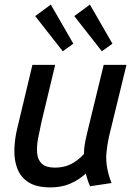

<svg xmlns="http://www.w3.org/2000/svg" viewBox="-20 -803 596 835"><path d="M200 12Q139 12 104.5 -10Q70 -32 55.5 -69.5Q41 -107 42.5 -154.5Q44 -202 57 -253L121 -521H220L160 -271Q152 -235 145.5 -200.5Q139 -166 141.5 -137Q144 -108 162 -91Q180 -74 220 -74Q257 -74 287 -88.5Q317 -103 345 -133Q345 -151 348 -171Q351 -191 356 -212Q361 -233 365 -250L431 -521H530L454 -209Q446 -173 443 -139.5Q440 -106 446 -73Q452 -40 465 -7L372 7Q366 -5 361.5 -19Q357 -33 353 -48Q321 -19 283.5 -3.5Q246 12 200 12ZM423 -580 303 -733 371 -783 469 -613ZM253 -580 133 -733 201 -783 299 -613Z"/></svg>

Font: Ubuntu Sans Medium
Style: Italic
Weight: 500
Italic angle: -13.5°
Designer: Dalton Maag Ltd
Foundry: Dalton Maag Ltd
Version: Version 1.006